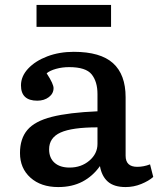

<svg xmlns="http://www.w3.org/2000/svg" viewBox="-20 -744 649 778"><path d="M216 14Q146 14 103.5 -24Q61 -62 61 -124Q61 -182 91 -217.5Q121 -253 190 -270.5Q259 -288 375 -293V-363Q375 -413 351.5 -442.5Q328 -472 260 -472Q232 -472 207 -465Q182 -458 169 -447Q184 -424 190.5 -409.5Q197 -395 197 -387Q197 -365 178 -350.5Q159 -336 131 -336Q65 -336 65 -398Q65 -435 94 -466Q123 -497 171.5 -515.5Q220 -534 279 -534Q387 -534 438 -488Q489 -442 489 -350V-113Q489 -68 536 -68Q562 -68 588 -78L601 -27Q583 -11 552.5 1.5Q522 14 489 14Q442 14 417 -8Q392 -30 385 -71Q356 -30 314 -8Q272 14 216 14ZM262 -65Q309 -65 342 -93Q375 -121 375 -161V-228Q272 -228 225.5 -207Q179 -186 179 -139Q179 -104 201 -84.5Q223 -65 262 -65ZM128 -635V-724H430V-635Z"/></svg>

Font: Literata 7pt Medium
Style: Regular
Weight: 500
Designer: Latin by Veronika Burian and Jose Scaglione. Greek by Irene Vlachou. Cyrillic by Vera Evstafieva.
Foundry: TypeTogether
Version: Version 3.002